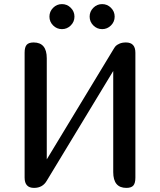

<svg xmlns="http://www.w3.org/2000/svg" viewBox="-20 -916 780 936"><path d="M239 -792Q221 -810 221 -835Q221 -860 239 -878Q257 -896 282 -896Q307 -896 325 -878Q343 -860 343 -835Q343 -810 325 -792Q307 -774 282 -774Q257 -774 239 -792ZM435 -792Q417 -810 417 -835Q417 -860 435 -878Q453 -896 478 -896Q503 -896 521 -878Q539 -860 539 -835Q539 -810 521 -792Q503 -774 478 -774Q453 -774 435 -792ZM594 -709Q640 -709 640 -659V-50Q640 -23 630 -11.5Q620 0 596 0Q532 0 532 -77V-570L208 -35Q188 0 146 0Q100 0 100 -50V-659Q100 -686 110 -697.5Q120 -709 144 -709Q208 -709 208 -632V-139L532 -674Q539 -686 544 -691.5Q549 -697 562 -703Q575 -709 594 -709Z"/></svg>

Font: Marmelad
Style: Regular
Weight: 400
Designer: Manvel Shmavonyan
Foundry: Cyreal
Version: Version 1.001;PS 001.001;hotconv 1.0.88;makeotf.lib2.5.64775